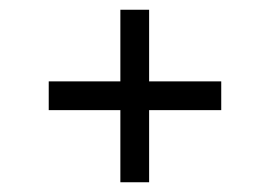

<svg xmlns="http://www.w3.org/2000/svg" viewBox="-20 -447 554 394"><path d="M80 -221V-280H227V-427H286V-280H434V-221H286V-73H227V-221Z"/></svg>

Font: Balthazar
Style: Regular
Weight: 400
Designer: Dario Manuel Muhafara
Foundry: Dario Manuel Muhafara
Version: Version 1.000